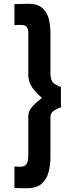

<svg xmlns="http://www.w3.org/2000/svg" viewBox="-20 -771 405 1024"><path d="M123 233 57 232V117Q86 120 102 116.5Q118 113 124.5 98.5Q131 84 131 54V-151Q131 -172 143 -190Q155 -208 172 -222.5Q189 -237 204 -249Q174 -273 152.5 -303.5Q131 -334 131 -372V-592Q131 -616 123.5 -626Q116 -636 100 -637.5Q84 -639 57 -637V-749L130 -751Q180 -751 205.5 -728.5Q231 -706 240 -670.5Q249 -635 249 -595V-379Q249 -347 262 -332Q275 -317 305 -307V-199Q287 -193 268 -181Q249 -169 249 -147V70Q249 110 239 147.5Q229 185 202 209Q175 233 123 233Z"/></svg>

Font: Teachers SemiBold
Style: Regular
Weight: 600
Version: Version 1.001